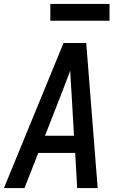

<svg xmlns="http://www.w3.org/2000/svg" viewBox="-26 -953 622 973"><path d="M-6 0H98L168 -178H355L365 0H469L411 -735H296ZM202 -265 290 -490Q300 -516 310 -542.5Q320 -569 330 -595Q331 -569 332.5 -542.5Q334 -516 336 -490L349 -265ZM229 -848H529V-933H229Z"/></svg>

Font: Iosevka Sparkle Medium Oblique
Style: Regular
Weight: 500
Italic angle: -9°
Designer: Belleve Invis
Foundry: Belleve Invis
Version: Version 4.5.0; ttfautohint (v1.8.3)